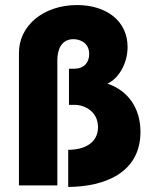

<svg xmlns="http://www.w3.org/2000/svg" viewBox="-20 -734 600 760"><path d="M250 6C393 5 536 -49 536 -212C536 -307 486 -376 405 -403C447 -421 485 -480 485 -548C485 -652 400 -714 285 -714C154 -714 55 -634 55 -525V0H207V-497C207 -527 217 -579 271 -579C289 -579 333 -570 333 -520C333 -486 312 -462 274 -462H253V-319H275C318 -319 368 -290 368 -231C368 -170 317 -141 250 -141Z"/></svg>

Font: Raleway
Style: ExtraBold
Weight: 800
Designer: Matt McInerney, Pablo Impallari, Rodrigo Fuenzalida
Foundry: Matt McInerney, Pablo Impallari, Rodrigo Fuenzalida
Version: Version 3.000